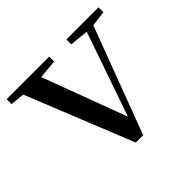

<svg xmlns="http://www.w3.org/2000/svg" viewBox="-141 -673 829 829"><g transform="rotate(-45 274.0 -258.5)"><path d="M253 5 41 -522H150L317 -74H299L304 -87L455 -522H496L298 5ZM-9 -492V-522H251V-492L143 -482H90ZM356 -492V-522H552V-492L471 -482H453Z"/></g></svg>

Font: Noto Serif JP ExtraLight Medium
Style: Regular
Weight: 500
Version: Version 2.003-H1;hotconv 1.1.1;makeotfexe 2.6.0